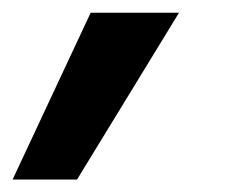

<svg xmlns="http://www.w3.org/2000/svg" viewBox="-102 -132 372 303"><path d="M-82.1 151.3 41.1 -111.9H180.5L19.6 151.3Z"/></svg>

Font: Red Hat Display
Style: Italic
Weight: 300
Italic angle: -12°
Designer: Pentagram, MCKL
Foundry: Pentagram, MCKL
Version: Version 1.023